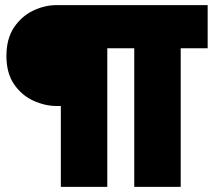

<svg xmlns="http://www.w3.org/2000/svg" viewBox="-20 -728 834 748"><path d="M217 0V-315H201Q156 -315 110.5 -335.5Q65 -356 35 -399.5Q5 -443 5 -510Q5 -577 34.5 -621Q64 -665 109 -686.5Q154 -708 199 -708H789V-540H684V0H503V-540H398V0Z"/></svg>

Font: Onest Black
Style: Regular
Weight: 900
Designer: Dmitri Voloshin, Andrey Kudryavtsev
Foundry: Dmitri Voloshin, Andrey Kudryavtsev
Version: Version 1.000;gftools[0.9.33]